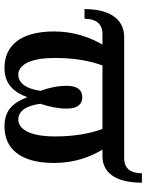

<svg xmlns="http://www.w3.org/2000/svg" viewBox="84 -742 667 876"><g transform="rotate(90 418.0 -303.5)"><path d="M289 10C364 10 400 -33 423 -94C447 -32 479 10 557 10C655 10 723 -59 723 -216C723 -307 697 -379 662 -437H692C758 -437 813 -484 813 -617H770C770 -570 752 -536 701 -536H148C82 -536 21 -490 21 -355H65C65 -402 84 -437 135 -437H183C150 -380 123 -306 123 -216C123 -59 191 10 289 10ZM320 -53C281 -53 244 -97 244 -219C244 -314 258 -381 278 -437H568C588 -381 602 -312 602 -221C602 -97 564 -53 525 -53C485 -53 461 -91 453 -154C467 -195 475 -235 475 -274C475 -322 456 -345 423 -345C390 -345 371 -322 371 -274C371 -235 379 -194 394 -154C385 -90 359 -53 320 -53Z"/></g></svg>

Font: Noto Serif Condensed Semi
Style: Regular
Weight: 600
Width: 3
Designer: Monotype Design Team
Foundry: Monotype Imaging Inc.
Version: Version 1.002